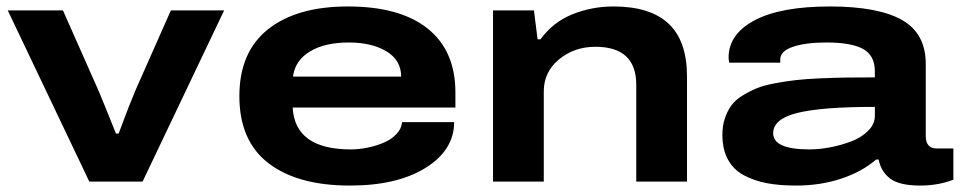

<svg xmlns="http://www.w3.org/2000/svg" viewBox="-20 -559 2955 591"><path d="M254.9 0 3.9 -526.9H173.8L284.2 -277.8Q299.3 -242.2 336.9 -147.9H345.2Q379.9 -241.2 396 -278.8L505.9 -526.9H669.9L418.9 0Z M1057.1 12.2Q896 12.2 806.4 -56.6Q716.8 -125.5 716.8 -263.2Q716.8 -398.9 805.2 -469Q893.6 -539.1 1050.8 -539.1Q1211.4 -539.1 1296.6 -470.9Q1381.8 -402.8 1381.8 -273.9V-228H880.9Q887.7 -99.1 1060.1 -99.1Q1085 -99.1 1111.1 -104.5Q1137.2 -109.9 1160.6 -119.6Q1184.1 -129.4 1200 -146Q1215.8 -162.6 1217.8 -183.1H1377.9Q1377.9 -97.2 1290.3 -42.5Q1202.6 12.2 1057.1 12.2ZM881.8 -323.2H1214.8Q1214.8 -373.5 1169.7 -400.9Q1124.5 -428.2 1053.7 -428.2Q979.5 -428.2 933.8 -400.4Q888.2 -372.6 881.8 -323.2Z M1497.6 0V-526.9H1623.5L1634.8 -438H1643.6Q1682.6 -491.2 1742.2 -515.1Q1801.8 -539.1 1868.7 -539.1Q1981.9 -539.1 2038.3 -485.8Q2094.7 -432.6 2094.7 -323.2V0H1938.5V-297.9Q1938.5 -415 1812.5 -415Q1747.6 -415 1700.7 -376.2Q1653.8 -337.4 1653.8 -277.8V0Z M2430.7 12.2Q2379.9 12.2 2340.8 4.9Q2301.8 -2.4 2269.8 -19.5Q2237.8 -36.6 2220.7 -67.9Q2203.6 -99.1 2203.6 -144Q2203.6 -171.9 2211.2 -194.6Q2218.8 -217.3 2231.2 -234.4Q2243.7 -251.5 2265.6 -264.9Q2287.6 -278.3 2309.6 -287.4Q2331.5 -296.4 2366 -302.7Q2400.4 -309.1 2430.2 -312.5Q2460 -315.9 2504.9 -317.9Q2549.8 -319.8 2585 -320.3Q2620.1 -320.8 2672.9 -320.8V-339.8Q2672.9 -387.7 2637.2 -408Q2601.6 -428.2 2523.4 -428.2Q2460 -428.2 2420.9 -415Q2381.8 -401.9 2381.8 -376V-366.2H2224.6Q2222.7 -376 2222.7 -381.8Q2222.7 -454.1 2303 -496.6Q2383.3 -539.1 2534.7 -539.1Q2682.1 -539.1 2755.9 -497.8Q2829.6 -456.5 2829.6 -361.8V-141.1Q2829.6 -102.1 2862.8 -102.1H2914.6V-5.9Q2867.7 12.2 2812.5 12.2Q2749 12.2 2720.5 -9Q2691.9 -30.3 2684.6 -67.9H2676.8Q2633.3 -30.3 2569.1 -9Q2504.9 12.2 2430.7 12.2ZM2471.7 -99.1Q2501.5 -99.1 2535.2 -105.5Q2568.8 -111.8 2600.3 -123.8Q2631.8 -135.7 2652.3 -156.5Q2672.9 -177.2 2672.9 -202.1V-230Q2508.8 -230 2434.3 -211.4Q2359.9 -192.9 2359.9 -148.9Q2359.9 -99.1 2471.7 -99.1Z"/></svg>

Font: Archivo Expanded
Style: Bold
Weight: 700
Width: 7
Designer: Hector Gatti
Foundry: Omnibus-Type
Version: Version 2.001